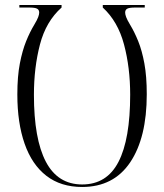

<svg xmlns="http://www.w3.org/2000/svg" viewBox="-20 -734 652 764"><path d="M307 10Q222 10 164.5 -34.5Q107 -79 78 -162Q49 -245 49 -358Q49 -430 59 -481.5Q69 -533 84 -570Q99 -607 116 -635Q128 -655 132 -666Q136 -677 136 -684Q136 -695 127.5 -699.5Q119 -704 97 -704H57V-714H225V-704Q163 -649 139 -557Q115 -465 115 -357Q115 -181 162.5 -90.5Q210 0 307 0Q405 0 451.5 -90Q498 -180 498 -357Q498 -465 473.5 -557Q449 -649 389 -704V-714H556V-704H517Q495 -704 486.5 -699.5Q478 -695 478 -684Q478 -677 482 -666Q486 -655 498 -635Q515 -607 530 -570Q545 -533 554.5 -481.5Q564 -430 564 -359Q564 -186 498 -88Q432 10 307 10Z"/></svg>

Font: Noto Serif Display Condensed Light
Style: Regular
Weight: 300
Width: 3
Designer: Monotype Design Team
Foundry: Monotype Imaging Inc.
Version: Version 2.009